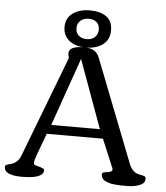

<svg xmlns="http://www.w3.org/2000/svg" viewBox="-59 -927 846 979"><g transform="rotate(5 363.5 -437.5)"><path d="M357.9 -728Q383.3 -728 399.2 -742.9Q415 -757.8 415 -782.2Q415 -806.2 399.7 -819.3Q384.3 -832.5 358.4 -832.5Q333 -832.5 316.9 -817.9Q300.8 -803.2 300.8 -779.3Q300.8 -755.4 316.4 -741.7Q332 -728 357.9 -728ZM360.8 -875.5Q415.5 -875.5 446.5 -853Q477.5 -830.6 477.5 -783.2Q477.5 -735.4 443.6 -710.2Q409.7 -685.1 357.4 -685.1Q278.8 -685.1 249.5 -737.3Q239.7 -755.4 239.7 -779.3Q239.7 -826.2 274.2 -850.8Q308.6 -875.5 360.8 -875.5ZM718.8 -43.5Q718.8 -21 690.9 -10.5Q663.1 0 629.9 0H624Q606 0 594.5 -0.2Q583 -0.5 565.9 -2Q548.8 -3.4 537.8 -6.6Q526.9 -9.8 516.1 -14.9Q505.4 -20 500 -28.8Q494.6 -37.6 494.6 -49.3Q494.6 -55.2 502.7 -58.1Q510.7 -61 520.8 -61.5Q530.8 -62 538.8 -66.2Q546.9 -70.3 546.9 -78.1Q546.9 -83.5 537.6 -101.6H538.1L484.4 -229.5H196.8Q144.5 -91.8 144.5 -80.1Q144.5 -67.4 150.9 -65.4L150.4 -65.9Q153.8 -64 166.7 -60.8Q179.7 -57.6 189.7 -53.5Q199.7 -49.3 199.7 -43.5Q199.7 0 89.8 0Q-1.5 0 -1.5 -43.5Q-1.5 -46.9 0.7 -49.6Q2.9 -52.2 6.8 -54Q10.7 -55.7 14.4 -56.6Q18.1 -57.6 22.7 -58.8Q27.3 -60.1 29.3 -60.5Q64.5 -71.3 78.1 -107.9L275.9 -625Q271 -638.2 271 -647.9Q271 -685.5 347.7 -685.5Q380.4 -685.5 399.2 -674.1Q418 -662.6 427.2 -638.7L633.3 -111.3Q650.9 -69.3 687 -63.5Q710 -60.1 714.4 -55.7Q718.8 -51.8 718.8 -43.5ZM215.8 -276.4H464.8L337.9 -625Z"/></g></svg>

Font: Corben
Style: Regular
Weight: 400
Designer: vernon adams
Foundry: vernon adams
Version: Version 1.100